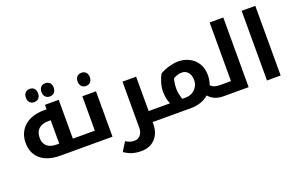

<svg xmlns="http://www.w3.org/2000/svg" viewBox="-110 -1244 3079 1968"><g transform="rotate(-20 1429.0 -260.0)"><path d="M660.2 -120.1Q665 -120.1 665 -116.2V-4.9Q665 0 660.2 0H356.9Q218.3 0 141.6 -64.7Q64.9 -129.4 64.9 -245.1Q64.9 -318.8 100.1 -376Q135.3 -433.1 200.9 -464.1Q266.6 -495.1 356.9 -495.1H384.8V-543.9H535.2V-120.1ZM386.2 -120.1V-375H359.9Q291.5 -375 254.6 -341.3Q217.8 -307.6 217.8 -244.1Q217.8 -184.6 253.9 -152.3Q290 -120.1 357.9 -120.1ZM293 -606.9Q262.2 -606.9 244.1 -626.2Q226.1 -645.5 226.1 -678.7Q226.1 -712.4 243.9 -731.7Q261.7 -751 293 -751Q323.7 -751 341.3 -731.9Q358.9 -712.9 358.9 -678.7Q358.9 -644.5 340.8 -625.7Q322.8 -606.9 293 -606.9ZM462.9 -606.9Q432.1 -606.9 414.1 -626.2Q396 -645.5 396 -678.7Q396 -712.4 413.8 -731.7Q431.6 -751 462.9 -751Q494.1 -751 511.7 -731.7Q529.3 -712.4 529.3 -678.7Q529.3 -645.5 511 -626.2Q492.7 -606.9 462.9 -606.9Z M649.9 0Q645 0 645 -4.9V-116.2Q645 -120.1 649.9 -120.1H774.9V-495.1H923.8V0ZM848.1 -581.1Q816.9 -581.1 798.8 -600.3Q780.8 -619.6 780.8 -652.8Q780.8 -686.5 798.6 -705.8Q816.4 -725.1 848.1 -725.1Q878.4 -725.1 896.2 -706.1Q914.1 -687 914.1 -652.8Q914.1 -619.6 895.8 -600.3Q877.4 -581.1 848.1 -581.1Z M1491.7 -120.1Q1496.6 -120.1 1496.6 -116.2V-4.9Q1496.6 0 1491.7 0H1361.8V16.1Q1361.8 119.1 1304.9 179.7Q1248 240.2 1152.8 240.2Q1101.6 240.2 1058.8 228Q1016.1 215.8 968.8 184.1L1028.8 86.9Q1055.2 103.5 1075.4 109.9Q1095.7 116.2 1124 116.2Q1164.1 116.2 1188.5 85.7Q1212.9 55.2 1212.9 8.8V-495.1H1361.8V-120.1Z M1594.7 -120.1Q1567.9 -181.6 1567.9 -257.8Q1567.9 -301.3 1582.5 -351.6Q1597.2 -401.9 1618.7 -438Q1667 -465.8 1721.4 -480.5Q1775.9 -495.1 1816.9 -495.1Q1885.3 -495.1 1941.2 -465.8Q1997.1 -436.5 2027.8 -383.1Q2058.6 -329.6 2058.6 -258.8Q2058.6 -204.1 2040 -155.8Q2058.1 -136.2 2081.3 -128.2Q2104.5 -120.1 2139.6 -120.1H2145Q2149.9 -120.1 2149.9 -116.2V-4.9Q2149.9 0 2145 0H2139.6Q2086.9 0 2048.1 -14.9Q2009.3 -29.8 1974.6 -66.9Q1936.5 -33.7 1887.2 -16.8Q1837.9 0 1785.6 0H1481.9Q1477.1 0 1477.1 -4.9V-116.2Q1477.1 -120.1 1481.9 -120.1ZM1706.1 -236.8Q1706.1 -186 1729 -120.1H1766.6Q1827.1 -120.1 1867.9 -160.6Q1908.7 -201.2 1908.7 -258.8Q1908.7 -312 1882.8 -343.5Q1856.9 -375 1814 -375Q1769 -375 1720.7 -347.2Q1706.1 -294.4 1706.1 -236.8Z M2134.8 0Q2129.9 0 2129.9 -4.9V-116.2Q2129.9 -120.1 2134.8 -120.1H2259.8V-759.8H2408.7V0Z M2608.9 -759.8H2757.8V0H2608.9Z"/></g></svg>

Font: Droid Arabic Kufi
Style: Bold
Weight: 700
Designer: Pascal Zoghbi
Foundry: Irfont.ir
Version: Version 1.00 February 28, 2013, initial release